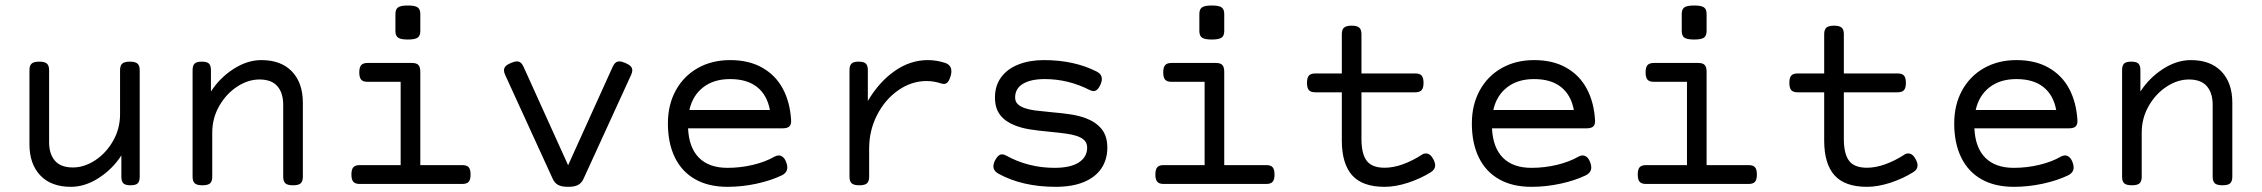

<svg xmlns="http://www.w3.org/2000/svg" viewBox="-20 -686 8435 716"><path d="M501 -424.3V-26.9Q501 -9.8 493.7 -2.4Q486.3 4.9 467.3 4.9H466.3Q447.3 4.9 439.9 -2.4Q432.6 -9.8 432.6 -26.9V-106.4Q399.4 -55.2 348.1 -22.2Q296.9 10.7 244.6 10.7Q170.9 10.7 130.4 -31.7Q89.8 -74.2 89.8 -148.4V-424.3Q89.8 -441.4 97.9 -448.7Q106 -456.1 126 -456.1H127Q147 -456.1 155 -448.7Q163.1 -441.4 163.1 -424.3V-155.8Q163.1 -111.8 184.8 -86.7Q206.5 -61.5 252 -61.5Q293.9 -61.5 334.7 -88.1Q375.5 -114.7 401.6 -160.4Q427.7 -206.1 427.7 -259.8V-424.3Q427.7 -441.4 435.8 -448.7Q443.8 -456.1 463.9 -456.1H464.8Q484.9 -456.1 492.9 -448.7Q501 -441.4 501 -424.3Z M1109.4 -302.7V-26.9Q1109.4 -9.8 1101.3 -2.4Q1093.3 4.9 1073.2 4.9H1072.3Q1052.2 4.9 1044.2 -2.4Q1036.1 -9.8 1036.1 -26.9V-295.4Q1036.1 -339.4 1014.4 -364.5Q992.7 -389.6 947.3 -389.6Q905.3 -389.6 864.5 -363Q823.7 -336.4 797.6 -290.8Q771.5 -245.1 771.5 -191.4V-26.9Q771.5 -9.8 763.4 -2.4Q755.4 4.9 735.4 4.9H734.4Q714.4 4.9 706.3 -2.4Q698.2 -9.8 698.2 -26.9V-424.3Q698.2 -441.4 705.6 -448.7Q712.9 -456.1 731.9 -456.1H732.9Q752 -456.1 759.3 -448.7Q766.6 -441.4 766.6 -424.3V-344.7Q799.8 -396 851.1 -429Q902.3 -461.9 954.6 -461.9Q1028.3 -461.9 1068.8 -419.4Q1109.4 -377 1109.4 -302.7Z M1547.4 -418V-70.3H1704.1Q1720.7 -70.3 1727.8 -62.3Q1734.9 -54.2 1734.9 -35.2Q1734.9 -16.1 1727.8 -8.1Q1720.7 0 1704.1 0H1321.3Q1304.7 0 1297.6 -8.1Q1290.5 -16.1 1290.5 -35.2Q1290.5 -54.2 1297.6 -62.3Q1304.7 -70.3 1321.3 -70.3H1474.1V-380.9H1350.6Q1334 -380.9 1326.9 -388.9Q1319.8 -397 1319.8 -416Q1319.8 -435.1 1326.9 -443.1Q1334 -451.2 1350.6 -451.2H1516.6Q1533.2 -451.2 1540.3 -443.6Q1547.4 -436 1547.4 -418ZM1501 -538.6Q1474.1 -538.6 1464.4 -545.7Q1454.6 -552.7 1454.6 -570.3V-633.8Q1454.6 -651.4 1464.4 -658.4Q1474.1 -665.5 1501 -665.5Q1527.8 -665.5 1537.6 -658.4Q1547.4 -651.4 1547.4 -633.8V-570.3Q1547.4 -552.7 1537.6 -545.7Q1527.8 -538.6 1501 -538.6Z M2337.9 -423.8Q2337.9 -416.5 2333.5 -406.7L2156.2 -19.5Q2148.9 -3.4 2135.7 3.7Q2122.6 10.7 2098.6 10.7Q2074.7 10.7 2061.5 3.7Q2048.3 -3.4 2041 -19.5L1863.8 -406.7Q1859.4 -416 1859.4 -423.8Q1859.4 -432.6 1865.7 -439.2Q1872.1 -445.8 1885.3 -451.2Q1898.4 -457 1907.7 -457Q1916 -457 1921.9 -452.1Q1927.7 -447.3 1932.6 -436.5L2098.6 -69.8L2264.6 -436.5Q2269.5 -447.3 2275.4 -452.1Q2281.2 -457 2289.6 -457Q2298.8 -457 2312 -451.2Q2325.2 -445.8 2331.5 -439.2Q2337.9 -432.6 2337.9 -423.8Z M2930.2 -237.8Q2931.2 -221.7 2923.6 -214.6Q2916 -207.5 2899.4 -207.5H2545.9Q2549.3 -134.8 2586.9 -97.4Q2624.5 -60.1 2692.9 -60.1Q2741.7 -60.1 2788.3 -71.3Q2835 -82.5 2868.7 -102.1Q2877 -106.4 2883.8 -106.4Q2893.1 -106.4 2900.6 -99.4Q2908.2 -92.3 2912.6 -79.1Q2916 -70.3 2916 -61.5Q2916 -42 2894.5 -31.7Q2855 -12.7 2801.3 -1Q2747.6 10.7 2692.9 10.7Q2622.1 10.7 2572.3 -17.6Q2522.5 -45.9 2496.6 -99.1Q2470.7 -152.3 2470.7 -225.6Q2470.7 -295.4 2500.2 -349.1Q2529.8 -402.8 2582.5 -432.4Q2635.3 -461.9 2702.6 -461.9Q2773.4 -461.9 2823.2 -433.3Q2873 -404.8 2899.7 -354.5Q2926.3 -304.2 2930.2 -237.8ZM2550.8 -275.9H2851.1Q2840.8 -331.5 2803.5 -361.3Q2766.1 -391.1 2702.6 -391.1Q2642.1 -391.1 2602.5 -360.6Q2563 -330.1 2550.8 -275.9Z M3503.9 -451.7Q3527.8 -443.8 3527.8 -420.4Q3527.8 -412.6 3525.9 -405.3Q3521.5 -389.2 3515.4 -381.1Q3509.3 -373 3500 -373Q3494.6 -373 3489.3 -375Q3461.9 -383.8 3435.5 -383.8Q3379.4 -383.8 3330.1 -349.6Q3280.8 -315.4 3251 -257.6Q3221.2 -199.7 3221.2 -131.8V-26.9Q3221.2 -9.8 3213.1 -2.4Q3205.1 4.9 3185.1 4.9H3184.1Q3164.1 4.9 3156 -2.4Q3147.9 -9.8 3147.9 -26.9V-424.3Q3147.9 -441.4 3155.3 -448.7Q3162.6 -456.1 3181.6 -456.1H3182.6Q3201.7 -456.1 3209 -448.7Q3216.3 -441.4 3216.3 -424.3V-309.6Q3258.8 -381.3 3316.9 -421.6Q3375 -461.9 3439.9 -461.9Q3471.7 -461.9 3503.9 -451.7Z M3703.6 -38.1Q3684.6 -48.8 3684.6 -65.9Q3684.6 -75.2 3690.4 -87.4Q3702.1 -110.4 3716.8 -110.4Q3724.1 -110.4 3731.9 -106Q3772 -83.5 3817.9 -71.8Q3863.8 -60.1 3912.1 -60.1Q3972.2 -60.1 4003.2 -80.3Q4034.2 -100.6 4034.2 -135.3Q4034.2 -151.9 4024.2 -162.4Q4014.2 -172.9 3994.6 -179.2Q3978 -184.6 3955.6 -187.7Q3933.1 -190.9 3897.9 -194.3Q3850.1 -198.7 3819.8 -203.6Q3789.6 -208.5 3763.7 -218.8Q3729 -232.4 3709.7 -257.3Q3690.4 -282.2 3690.4 -322.3Q3690.4 -367.2 3714.1 -398.7Q3737.8 -430.2 3779.1 -446Q3820.3 -461.9 3873 -461.9Q3984.9 -461.9 4069.3 -419.4Q4088.9 -409.7 4088.9 -391.6Q4088.9 -381.8 4084 -370.6Q4072.8 -346.2 4057.6 -346.2Q4052.7 -346.2 4043 -350.6Q3963.4 -391.1 3876 -391.1Q3824.2 -391.1 3794.9 -373.5Q3765.6 -356 3765.6 -322.3Q3765.6 -307.1 3775.4 -297.6Q3785.2 -288.1 3803.2 -282.2Q3819.3 -276.9 3839.4 -274.2Q3859.4 -271.5 3896 -268.1Q3941.4 -264.2 3972.2 -259.5Q4002.9 -254.9 4029.3 -245.1Q4066.9 -231 4088.1 -204.8Q4109.4 -178.7 4109.4 -135.3Q4109.4 -91.3 4087.4 -58.3Q4065.4 -25.4 4022.2 -7.3Q3979 10.7 3917 10.7Q3793 10.7 3703.6 -38.1Z M4545.4 -418V-70.3H4702.1Q4718.8 -70.3 4725.8 -62.3Q4732.9 -54.2 4732.9 -35.2Q4732.9 -16.1 4725.8 -8.1Q4718.8 0 4702.1 0H4319.3Q4302.7 0 4295.7 -8.1Q4288.6 -16.1 4288.6 -35.2Q4288.6 -54.2 4295.7 -62.3Q4302.7 -70.3 4319.3 -70.3H4472.2V-380.9H4348.6Q4332 -380.9 4325 -388.9Q4317.9 -397 4317.9 -416Q4317.9 -435.1 4325 -443.1Q4332 -451.2 4348.6 -451.2H4514.6Q4531.2 -451.2 4538.3 -443.6Q4545.4 -436 4545.4 -418ZM4499 -538.6Q4472.2 -538.6 4462.4 -545.7Q4452.6 -552.7 4452.6 -570.3V-633.8Q4452.6 -651.4 4462.4 -658.4Q4472.2 -665.5 4499 -665.5Q4525.9 -665.5 4535.6 -658.4Q4545.4 -651.4 4545.4 -633.8V-570.3Q4545.4 -552.7 4535.6 -545.7Q4525.9 -538.6 4499 -538.6Z M5332 -69.3Q5332 -53.7 5315.9 -43.9Q5277.8 -20 5231 -4.6Q5184.1 10.7 5143.6 10.7Q5060.5 10.7 5022.2 -32.5Q4983.9 -75.7 4983.9 -161.6V-341.8H4884.8Q4868.2 -341.8 4861.1 -349.9Q4854 -357.9 4854 -377Q4854 -396 4861.1 -404.1Q4868.2 -412.1 4884.8 -412.1H4983.9V-558.6Q4983.9 -575.7 4992.2 -583Q5000.5 -590.3 5020.5 -590.3Q5040.5 -590.3 5048.8 -583Q5057.1 -575.7 5057.1 -558.6V-412.1H5257.8Q5274.4 -412.1 5281.5 -404.1Q5288.6 -396 5288.6 -377Q5288.6 -357.9 5281.5 -349.9Q5274.4 -341.8 5257.8 -341.8H5057.1V-168Q5057.1 -112.3 5076.7 -86.4Q5096.2 -60.5 5143.6 -60.5Q5176.3 -60.5 5212.4 -73.7Q5248.5 -86.9 5282.2 -108.9Q5289.1 -113.8 5297.4 -113.8Q5314 -113.8 5325.7 -91.3Q5332 -78.6 5332 -69.3Z M5928.2 -237.8Q5929.2 -221.7 5921.6 -214.6Q5914.1 -207.5 5897.5 -207.5H5543.9Q5547.4 -134.8 5585 -97.4Q5622.6 -60.1 5690.9 -60.1Q5739.7 -60.1 5786.4 -71.3Q5833 -82.5 5866.7 -102.1Q5875 -106.4 5881.8 -106.4Q5891.1 -106.4 5898.7 -99.4Q5906.2 -92.3 5910.6 -79.1Q5914.1 -70.3 5914.1 -61.5Q5914.1 -42 5892.6 -31.7Q5853 -12.7 5799.3 -1Q5745.6 10.7 5690.9 10.7Q5620.1 10.7 5570.3 -17.6Q5520.5 -45.9 5494.6 -99.1Q5468.8 -152.3 5468.8 -225.6Q5468.8 -295.4 5498.3 -349.1Q5527.8 -402.8 5580.6 -432.4Q5633.3 -461.9 5700.7 -461.9Q5771.5 -461.9 5821.3 -433.3Q5871.1 -404.8 5897.7 -354.5Q5924.3 -304.2 5928.2 -237.8ZM5548.8 -275.9H5849.1Q5838.9 -331.5 5801.5 -361.3Q5764.2 -391.1 5700.7 -391.1Q5640.1 -391.1 5600.6 -360.6Q5561 -330.1 5548.8 -275.9Z M6344.2 -418V-70.3H6501Q6517.6 -70.3 6524.7 -62.3Q6531.7 -54.2 6531.7 -35.2Q6531.7 -16.1 6524.7 -8.1Q6517.6 0 6501 0H6118.2Q6101.6 0 6094.5 -8.1Q6087.4 -16.1 6087.4 -35.2Q6087.4 -54.2 6094.5 -62.3Q6101.6 -70.3 6118.2 -70.3H6271V-380.9H6147.5Q6130.9 -380.9 6123.8 -388.9Q6116.7 -397 6116.7 -416Q6116.7 -435.1 6123.8 -443.1Q6130.9 -451.2 6147.5 -451.2H6313.5Q6330.1 -451.2 6337.2 -443.6Q6344.2 -436 6344.2 -418ZM6297.9 -538.6Q6271 -538.6 6261.2 -545.7Q6251.5 -552.7 6251.5 -570.3V-633.8Q6251.5 -651.4 6261.2 -658.4Q6271 -665.5 6297.9 -665.5Q6324.7 -665.5 6334.5 -658.4Q6344.2 -651.4 6344.2 -633.8V-570.3Q6344.2 -552.7 6334.5 -545.7Q6324.7 -538.6 6297.9 -538.6Z M7130.9 -69.3Q7130.9 -53.7 7114.7 -43.9Q7076.7 -20 7029.8 -4.6Q6982.9 10.7 6942.4 10.7Q6859.4 10.7 6821 -32.5Q6782.7 -75.7 6782.7 -161.6V-341.8H6683.6Q6667 -341.8 6659.9 -349.9Q6652.8 -357.9 6652.8 -377Q6652.8 -396 6659.9 -404.1Q6667 -412.1 6683.6 -412.1H6782.7V-558.6Q6782.7 -575.7 6791 -583Q6799.3 -590.3 6819.3 -590.3Q6839.4 -590.3 6847.7 -583Q6856 -575.7 6856 -558.6V-412.1H7056.6Q7073.2 -412.1 7080.3 -404.1Q7087.4 -396 7087.4 -377Q7087.4 -357.9 7080.3 -349.9Q7073.2 -341.8 7056.6 -341.8H6856V-168Q6856 -112.3 6875.5 -86.4Q6895 -60.5 6942.4 -60.5Q6975.1 -60.5 7011.2 -73.7Q7047.4 -86.9 7081.1 -108.9Q7087.9 -113.8 7096.2 -113.8Q7112.8 -113.8 7124.5 -91.3Q7130.9 -78.6 7130.9 -69.3Z M7727.1 -237.8Q7728 -221.7 7720.5 -214.6Q7712.9 -207.5 7696.3 -207.5H7342.8Q7346.2 -134.8 7383.8 -97.4Q7421.4 -60.1 7489.7 -60.1Q7538.6 -60.1 7585.2 -71.3Q7631.8 -82.5 7665.5 -102.1Q7673.8 -106.4 7680.7 -106.4Q7689.9 -106.4 7697.5 -99.4Q7705.1 -92.3 7709.5 -79.1Q7712.9 -70.3 7712.9 -61.5Q7712.9 -42 7691.4 -31.7Q7651.9 -12.7 7598.1 -1Q7544.4 10.7 7489.7 10.7Q7418.9 10.7 7369.1 -17.6Q7319.3 -45.9 7293.5 -99.1Q7267.6 -152.3 7267.6 -225.6Q7267.6 -295.4 7297.1 -349.1Q7326.7 -402.8 7379.4 -432.4Q7432.1 -461.9 7499.5 -461.9Q7570.3 -461.9 7620.1 -433.3Q7669.9 -404.8 7696.5 -354.5Q7723.1 -304.2 7727.1 -237.8ZM7347.7 -275.9H7647.9Q7637.7 -331.5 7600.3 -361.3Q7563 -391.1 7499.5 -391.1Q7439 -391.1 7399.4 -360.6Q7359.9 -330.1 7347.7 -275.9Z M8304.7 -302.7V-26.9Q8304.7 -9.8 8296.6 -2.4Q8288.6 4.9 8268.6 4.9H8267.6Q8247.6 4.9 8239.5 -2.4Q8231.4 -9.8 8231.4 -26.9V-295.4Q8231.4 -339.4 8209.7 -364.5Q8188 -389.6 8142.6 -389.6Q8100.6 -389.6 8059.8 -363Q8019 -336.4 7992.9 -290.8Q7966.8 -245.1 7966.8 -191.4V-26.9Q7966.8 -9.8 7958.7 -2.4Q7950.7 4.9 7930.7 4.9H7929.7Q7909.7 4.9 7901.6 -2.4Q7893.6 -9.8 7893.6 -26.9V-424.3Q7893.6 -441.4 7900.9 -448.7Q7908.2 -456.1 7927.2 -456.1H7928.2Q7947.3 -456.1 7954.6 -448.7Q7961.9 -441.4 7961.9 -424.3V-344.7Q7995.1 -396 8046.4 -429Q8097.7 -461.9 8149.9 -461.9Q8223.6 -461.9 8264.2 -419.4Q8304.7 -377 8304.7 -302.7Z"/></svg>

Font: Courier Prime Code
Style: Regular
Weight: 400
Designer: Alan Dague-Greene
Foundry: Quote-Unquote Apps
Version: Version 3.0318